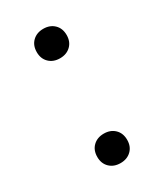

<svg xmlns="http://www.w3.org/2000/svg" viewBox="-128 -516 496 579"><g transform="rotate(-30 119.5 -226.0)"><path d="M119.5 -95.5Q142.5 -95.5 157 -81.5Q171.5 -67.5 171.5 -44Q171.5 -21 157 -7Q142.5 7 119.5 7Q96.5 7 82 -7Q67.5 -21 67.5 -44Q67.5 -67.5 82 -81.5Q96.5 -95.5 119.5 -95.5ZM119.5 -460.5Q142.5 -460.5 157 -446.5Q171.5 -432.5 171.5 -409Q171.5 -386 157 -372Q142.5 -358 119.5 -358Q96.5 -358 82 -372Q67.5 -386 67.5 -409Q67.5 -432.5 82 -446.5Q96.5 -460.5 119.5 -460.5Z"/></g></svg>

Font: Newsreader 14pt Light
Style: Regular
Weight: 300
Designer: Hugues Gentile
Foundry: Production Type
Version: Version 1.003